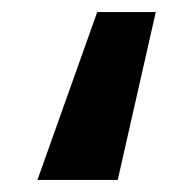

<svg xmlns="http://www.w3.org/2000/svg" viewBox="-20 -163 320 318"><path d="M238 -143 175 135H42L141 -143Z"/></svg>

Font: Fira Sans Extra Condensed
Style: Bold
Weight: 700
Width: 1
Designer: Carrois Corporate & Edenspiekermann AG
Foundry: Carrois Corporate GbR & Edenspiekermann AG
Version: Version 4.203